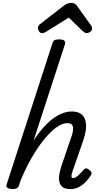

<svg xmlns="http://www.w3.org/2000/svg" viewBox="-20 -1286 691 1321"><path d="M464 15Q425 15 407.5 -1.5Q390 -18 387 -43Q384 -68 390 -96Q396 -124 404 -148L471 -344Q485 -382 482 -410.5Q479 -439 443 -439Q409 -439 368.5 -410Q328 -381 284.5 -328Q241 -275 199 -202.5Q157 -130 121 -43L111 -11Q107 2 97 8.5Q87 15 64 15Q48 15 34 8Q20 1 26 -18L339 -983Q345 -1003 354.5 -1009Q364 -1015 384 -1015Q415 -1015 423.5 -1005.5Q432 -996 425 -976L211 -319Q242 -367 274.5 -404Q307 -441 340 -466.5Q373 -492 407 -505.5Q441 -519 475 -519Q520 -519 544.5 -496.5Q569 -474 572 -430Q575 -386 553 -321L478 -104Q472 -85 471.5 -76Q471 -67 475 -64Q479 -61 484 -61Q494 -61 504.5 -68Q515 -75 527.5 -87.5Q540 -100 554 -116Q562 -126 570 -127.5Q578 -129 589 -121Q605 -111 608.5 -101Q612 -91 606 -81Q597 -66 577.5 -43Q558 -20 529 -2.5Q500 15 464 15ZM269 -1058Q257 -1058 249 -1070Q241 -1082 241 -1093Q241 -1103 244.5 -1108Q248 -1113 252 -1117L414 -1243Q429 -1256 442.5 -1261Q456 -1266 472 -1266Q485 -1266 495.5 -1259.5Q506 -1253 514 -1240L607 -1110Q612 -1103 612.5 -1097.5Q613 -1092 613 -1087Q613 -1075 600 -1066.5Q587 -1058 578 -1058Q568 -1058 561 -1063Q554 -1068 546 -1075L453 -1165L300 -1069Q293 -1065 285.5 -1061.5Q278 -1058 269 -1058Z"/></svg>

Font: Playwrite NZ
Style: Regular
Weight: 400
Designer: Veronika Burian, José Scaglione
Foundry: TypeTogether
Version: Version 1.002